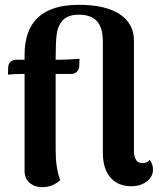

<svg xmlns="http://www.w3.org/2000/svg" viewBox="-20 -763 670 797"><path d="M615 -59Q615 -29 589 -9.5Q563 10 526 10Q469 10 438 -26.5Q407 -63 407 -128V-589Q407 -649 382 -675.5Q357 -702 308 -702Q261 -702 240 -678Q219 -654 215 -619Q211 -584 211 -515H230Q244 -515 273.5 -516.5Q303 -518 310 -519L309 -488Q308 -473 298.5 -464.5Q289 -456 275 -456H211V-141Q211 -65 230 -15Q197 14 156 14Q124 14 103 -4Q82 -22 82 -53V-456H73Q33 -456 13 -453L14 -484Q15 -499 24.5 -507Q34 -515 48 -515H82V-535Q82 -743 307 -743Q418 -743 477 -704Q536 -665 536 -595V-139Q536 -86 571 -86Q580 -86 588.5 -89.5Q597 -93 601 -100Q615 -82 615 -59Z"/></svg>

Font: Arima Madurai Black
Style: Regular
Weight: 900
Designer: Joana Correia and Natanael Gama
Foundry: NDISCOVER
Version: Version 1.020